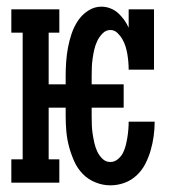

<svg xmlns="http://www.w3.org/2000/svg" viewBox="-20 -548 540 576"><path d="M311 8Q288 8 266 -1Q244 -10 228 -26.5Q212 -43 202.5 -64.5Q193 -86 187 -108.5Q181 -131 179 -154Q177 -177 177 -200V-225H126V-70H158V0H14V-70H48V-450H14V-520H158V-450H126V-295H177V-320Q177 -342 178.5 -363Q180 -384 184 -405.5Q188 -427 195 -447.5Q202 -468 214 -486Q226 -504 244.5 -516Q263 -528 284 -528Q298 -528 311 -523Q324 -518 334 -509Q344 -500 352 -489Q360 -478 366 -465V-520H442V-339H366Q366 -351 365 -362.5Q364 -374 362 -386Q360 -398 356.5 -409Q353 -420 347 -430.5Q341 -441 332 -449.5Q323 -458 311 -458Q298 -458 288 -448Q278 -438 272 -425.5Q266 -413 263 -400Q260 -387 258 -373.5Q256 -360 255.5 -346.5Q255 -333 255 -320V-295H351V-225H255V-200Q255 -186 255.5 -172.5Q256 -159 258 -146Q260 -133 263 -119.5Q266 -106 271.5 -94Q277 -82 287 -72Q297 -62 311 -62Q323 -62 333 -70Q343 -78 348.5 -88.5Q354 -99 357 -111Q360 -123 362 -135Q364 -147 365 -159Q366 -171 366 -183H444Q444 -161 441 -139.5Q438 -118 432 -97Q426 -76 416 -56.5Q406 -37 390 -22Q374 -7 353.5 0.5Q333 8 311 8Z"/></svg>

Font: Iosevka Curly Slab
Style: Regular
Weight: 400
Monospace: yes
Designer: Belleve Invis
Foundry: Belleve Invis
Version: Version 22.1.2; ttfautohint (v1.8.4)